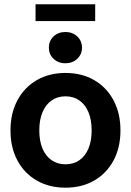

<svg xmlns="http://www.w3.org/2000/svg" viewBox="-20 -870 615 902"><path d="M287.6 11.7Q210.9 11.7 152.6 -22Q94.2 -55.7 61.8 -116.2Q29.3 -176.8 29.3 -257.3Q29.3 -337.9 61.8 -398.7Q94.2 -459.5 152.6 -493.4Q210.9 -527.3 287.6 -527.3Q364.7 -527.3 422.9 -493.4Q481 -459.5 513.4 -398.7Q545.9 -337.9 545.9 -257.3Q545.9 -176.8 513.4 -116.2Q481 -55.7 422.9 -22Q364.7 11.7 287.6 11.7ZM287.6 -98.1Q325.2 -98.1 352.8 -117.2Q380.4 -136.2 395.5 -172.1Q410.6 -208 410.6 -257.3Q410.6 -307.1 395.5 -343Q380.4 -378.9 352.8 -398.2Q325.2 -417.5 287.6 -417.5Q250.5 -417.5 222.7 -398.2Q194.8 -378.9 179.7 -343Q164.6 -307.1 164.6 -257.3Q164.6 -207.5 179.7 -171.9Q194.8 -136.2 222.7 -117.2Q250.5 -98.1 287.6 -98.1ZM287.1 -572.8Q253.4 -572.8 231.4 -594Q209.5 -615.2 209.5 -646.5Q209.5 -677.7 231.4 -698.7Q253.4 -719.7 287.1 -719.7Q320.8 -719.7 343 -698.7Q365.2 -677.7 365.2 -646Q365.2 -614.7 343 -593.8Q320.8 -572.8 287.1 -572.8ZM427.2 -850.1V-771H147V-850.1Z"/></svg>

Font: Inter Cardless Display
Style: Bold
Weight: 700
Designer: Rasmus Andersson
Foundry: rsms
Version: Version 4.001;git-9221beed3